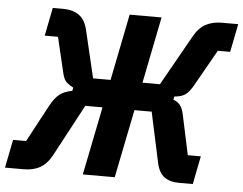

<svg xmlns="http://www.w3.org/2000/svg" viewBox="-68 -759 1041 821"><g transform="rotate(5 452.0 -349.0)"><path d="M-18 0 6 -121H62L145 -276Q165 -314 185.5 -330Q206 -346 240 -352L243 -366Q227 -374 214.5 -385Q202 -396 196 -421L159 -577H102L126 -698H170Q212 -698 239 -679Q266 -660 276 -616L324 -413H399L456 -698H593L536 -413H611L732 -628Q753 -666 782.5 -682Q812 -698 852 -698H922L898 -577H845L758 -423Q740 -391 723 -379.5Q706 -368 677 -366L674 -352Q692 -346 703 -332.5Q714 -319 720 -290L756 -121H812L788 0H729Q689 0 665 -18Q641 -36 632 -79L586 -293H512L453 0H316L375 -293H301L184 -74Q163 -34 133.5 -17Q104 0 63 0Z"/></g></svg>

Font: IBM Plex Sans Condensed
Style: Bold Italic
Weight: 700
Width: 3
Italic angle: -11.31°
Designer: Mike Abbink, Paul van der Laan, Pieter van Rosmalen
Foundry: Bold Monday
Version: Version 3.201